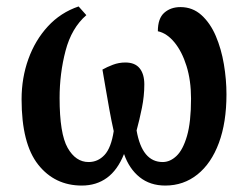

<svg xmlns="http://www.w3.org/2000/svg" viewBox="-20 -566 771 596"><path d="M234 10Q150 10 98.5 -55Q47 -120 47 -258Q47 -324 68 -382.5Q89 -441 128.5 -484Q168 -527 224 -546L248 -519Q202 -479 183.5 -408.5Q165 -338 165 -262Q165 -151 190 -107Q215 -63 255 -63Q284 -63 304.5 -85Q325 -107 333 -159Q326 -190 319.5 -226Q313 -262 307.5 -294.5Q302 -327 298 -350Q312 -358 330.5 -365Q349 -372 369 -372Q399 -372 413.5 -354Q428 -336 428 -304Q428 -268 420.5 -231Q413 -194 404 -161Q421 -63 485 -63Q508 -63 528 -82Q548 -101 560.5 -144Q573 -187 573 -260Q573 -316 559 -361Q545 -406 521.5 -434.5Q498 -463 470 -469Q470 -509 490 -526.5Q510 -544 540 -544Q578 -544 605.5 -519Q633 -494 650 -454Q667 -414 675 -366.5Q683 -319 683 -273Q683 -186 659.5 -122.5Q636 -59 593 -24.5Q550 10 493 10Q446 10 413.5 -16Q381 -42 365 -88Q345 -38 312 -14Q279 10 234 10Z"/></svg>

Font: Noto Serif Condensed SemiBold
Style: Regular
Weight: 600
Width: 3
Designer: Monotype Design Team
Foundry: Monotype Imaging Inc.
Version: Version 2.013